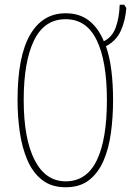

<svg xmlns="http://www.w3.org/2000/svg" viewBox="-20 -780 553 810"><path d="M457 -358Q457 -286 448 -219.5Q439 -153 416.5 -101.5Q394 -50 355.5 -20Q317 10 257 10Q197 10 157.5 -21Q118 -52 95.5 -104.5Q73 -157 63.5 -223Q54 -289 54 -358Q54 -541 106.5 -632.5Q159 -724 257 -724Q316 -724 355.5 -693Q395 -662 418 -606Q453 -623 468 -663.5Q483 -704 485 -760H504L513 -746Q509 -694 490 -651Q471 -608 427 -585Q443 -539 450 -481.5Q457 -424 457 -358ZM80 -358Q80 -195 126 -105Q172 -15 257 -15Q345 -15 388 -103Q431 -191 431 -358Q431 -522 388 -610.5Q345 -699 257 -699Q167 -699 123.5 -609.5Q80 -520 80 -358Z"/></svg>

Font: Noto Sans ExtraCondensed Thin
Style: Regular
Weight: 100
Width: 2
Designer: Monotype Design Team
Foundry: Monotype Imaging Inc.
Version: Version 2.013; ttfautohint (v1.8.4.7-5d5b)